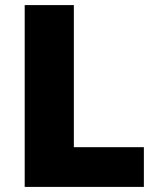

<svg xmlns="http://www.w3.org/2000/svg" viewBox="-20 -734 622 754"><path d="M77 0H545V-156H270V-714H77Z"/></svg>

Font: Noto Sans Sinhala Black
Style: Regular
Weight: 900
Designer: Jelle Bosma - Monotype Design Team
Foundry: Monotype Imaging Inc.
Version: Version 2.006